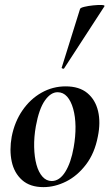

<svg xmlns="http://www.w3.org/2000/svg" viewBox="-20 -753 449 787"><path d="M158 14Q103 14 70.5 -15Q38 -44 28 -91Q18 -138 28 -193Q40 -254 72 -300.5Q104 -347 150 -373Q196 -399 249 -399Q305 -399 338 -371.5Q371 -344 382 -297.5Q393 -251 381 -193Q368 -125 332.5 -78.5Q297 -32 251 -9Q205 14 158 14ZM192 -11Q224 -11 247.5 -48.5Q271 -86 282 -149Q290 -194 289.5 -234.5Q289 -275 280 -307Q271 -339 255 -357Q239 -375 216 -375Q188 -375 164 -341Q140 -307 127 -236Q119 -191 120 -150Q121 -109 129.5 -78Q138 -47 154 -29Q170 -11 192 -11ZM243 -473Q242 -470 236.5 -472Q231 -474 233 -476L308 -716Q309 -721 325.5 -725Q342 -729 362 -731Q382 -733 396.5 -732.5Q411 -732 408 -727Z"/></svg>

Font: Cormorant Garamond Light
Style: Bold Italic
Weight: 700
Italic angle: -10°
Version: Version 4.001